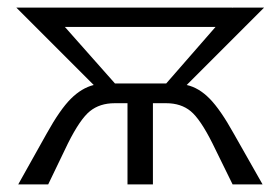

<svg xmlns="http://www.w3.org/2000/svg" viewBox="-20 -486 739 506"><path d="M596 -134 672 0H593L540 -108Q508 -172 482.5 -193Q457 -214 418 -214H383V0H316V-214H282Q243 -214 217 -193Q191 -172 159 -108L107 0H28L103 -134Q138 -197 166.5 -225.5Q195 -254 227 -262L23 -466H592V-465L593 -466H676L472 -262Q504 -255 532.5 -226Q561 -197 596 -134ZM548 -415H151L283 -266H418Z"/></svg>

Font: Ysabeau SC
Style: Regular
Weight: 400
Designer: Christian Thalmann (Catharsis Fonts)
Version: Version 0.003